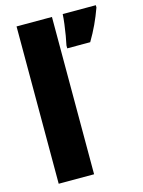

<svg xmlns="http://www.w3.org/2000/svg" viewBox="-115 -828 669 896"><g transform="rotate(-15 219.0 -380.0)"><path d="M226 0H55V-760H226ZM438 -749Q424 -710 407 -673.5Q390 -637 368 -600H257V-614Q261 -632 265.5 -658.5Q270 -685 273.5 -712.5Q277 -740 278 -760H438Z"/></g></svg>

Font: Noto Sans Myanmar Condensed Black
Style: Regular
Weight: 900
Width: 3
Designer: Monotype Design Team
Foundry: Monotype Imaging Inc.
Version: Version 2.107; ttfautohint (v1.8.4.7-5d5b)